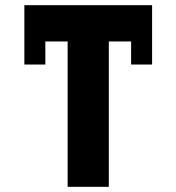

<svg xmlns="http://www.w3.org/2000/svg" viewBox="-20 -723 681 741"><path d="M74 -563V-703H567V-563V-474H486V-563H400V-2H241V-563H155V-474H74Z"/></svg>

Font: Hussar
Style: BoldWeb
Weight: 700
Foundry: Cannot Into Space Fonts
Version: Version 2.00